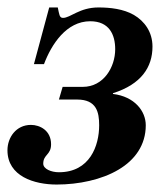

<svg xmlns="http://www.w3.org/2000/svg" viewBox="-31 -482 451 515"><path d="M101 -462 60 -310H87C107 -363 147 -425 211 -425C262 -425 278 -389 278 -350C278 -302 247 -249 191 -249H137L127 -215H176C228 -215 235 -181 235 -146C235 -91 210 -20 127 -20C106 -20 85 -29 85 -43C85 -68 106 -66 106 -95C106 -132 76 -147 52 -147C12 -147 -11 -113 -11 -79C-11 -9 61 13 121 13C180 13 242 0 287 -27C331 -53 360 -93 360 -146C360 -184 330 -223 272 -230V-232C348 -256 378 -302 378 -357C378 -396 357 -425 328 -442C300 -458 265 -462 233 -462C182 -462 158 -434 138 -434C128 -434 128 -444 124 -462Z"/></svg>

Font: XITS
Style: Bold Italic
Weight: 700
Italic angle: -16.33°
Designer: MicroPress Inc., with final additions and corrections provided by Coen Hoffman, Elsevier (retired)
Version: Version 1.302